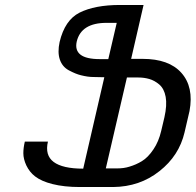

<svg xmlns="http://www.w3.org/2000/svg" viewBox="-20 -745 788 773"><path d="M723 -212Q701 -118 622 -56Q543 7 435 8H302Q238 8 191 -4Q147 -15 121 -35Q99 -52 86 -79Q74 -105 74 -128Q74 -150 80 -175H173Q160 -120 196 -93Q232 -66 315 -66L400 -434L355 -435Q334 -435 306 -442Q285 -447 257 -462Q231 -476 221 -505Q211 -534 220 -576Q241 -664 300 -694Q362 -725 463 -725H558L508 -508H554Q660 -508 710 -452Q761 -395 743 -298ZM289 -578Q281 -543 304 -525Q327 -507 382 -507H416L450 -653H409Q307 -653 289 -578ZM642 -273Q653 -322 647 -355Q641 -388 621 -405Q602 -421 581 -427Q560 -433 537 -433H491L406 -67H452Q479 -67 501 -74Q528 -82 551 -96Q576 -111 598 -144Q619 -175 629 -218Z"/></svg>

Font: Miedinger
Style: Italic
Weight: 400
Italic angle: -13°
Version: Version 001.000